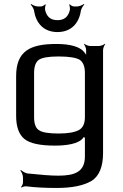

<svg xmlns="http://www.w3.org/2000/svg" viewBox="-20 -712 609 952"><path d="M60 -334V-137C60 -83 74 -45 101 -23C128 -1 178 10 253 10C304 10 373 3 394 -31C395 -33 401 -32 401 -33L397 -34C397 -33 401 -28 401 -26V64C401 140 351 159 269 159C233 159 182 155 116 148C105 146 90 137 84 131L81 134C87 140 94 156 94 168V192C94 200 89 211 84 215L87 218C91 214 103 211 111 212C151 217 201 220 261 220C338 220 395 208 434 185C472 161 491 115 491 46V-464C491 -473 497 -488 502 -493L500 -495C495 -490 480 -484 471 -484H427C418 -484 403 -490 398 -495L396 -493C401 -488 407 -473 407 -464V-457C407 -449 407 -436 409 -429L413 -430C411 -437 403 -446 398 -453C377 -480 330 -494 259 -494C128 -494 60 -458 60 -334ZM401 -131C401 -99 391 -78 371 -67C350 -56 317 -50 272 -50C223 -50 190 -55 174 -66C157 -76 149 -98 149 -131V-350C149 -382 157 -404 172 -415C187 -426 220 -432 270 -432C323 -432 359 -426 376 -415C393 -403 401 -381 401 -350V-131ZM362 -680H347C340 -680 329 -686 326 -691L323 -688C326 -684 328 -668 326 -661C318 -628 298 -612 265 -612C232 -612 212 -628 204 -661C202 -668 204 -684 207 -688L204 -691C201 -686 190 -680 183 -680H168C157 -680 141 -687 135 -692L132 -689C138 -684 147 -669 149 -659C158 -596 198 -553 265 -553C332 -553 372 -596 381 -659C383 -669 392 -684 398 -689L395 -692C389 -687 373 -680 362 -680Z"/></svg>

Font: Gamestation Storm
Style: Regular
Weight: 400
Designer: Jonas Hecksher
Foundry: Jonas Hecksher, Playtypeª, e-types AS
Version: Version 1.003